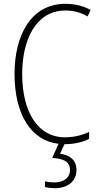

<svg xmlns="http://www.w3.org/2000/svg" viewBox="-20 -744 520 1004"><path d="M380 143C380 97 349 67 294 60L317 10H318C369 10 414 -1 446 -18V-54C416 -40 373 -26 320 -26C178 -26 96 -158 96 -358C96 -533 166 -689 322 -689C359 -689 400 -681 438 -658L454 -692C413 -714 370 -724 322 -724C140 -724 56 -556 56 -358C56 -147 141 -9 286 8L253 82C310 85 346 100 346 144C346 187 312 210 264 210C248 210 230 208 215 204V234C230 238 248 240 266 240C336 240 380 203 380 143Z"/></svg>

Font: Noto Sans Devanagari Condensed ExtraLight
Style: Regular
Weight: 200
Width: 3
Designer: Jelle Bosma - Monotype Design Team
Foundry: Monotype Imaging Inc.
Version: Version 2.004